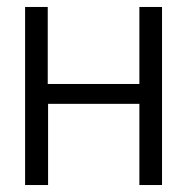

<svg xmlns="http://www.w3.org/2000/svg" viewBox="-20 -547 539 551"><path d="M380 -249H118V-16H52V-527H117V-306H380V-527H445V-16H380Z"/></svg>

Font: Ekushey Sumon
Style: Regular
Weight: 400
Designer: Al Mamun Sumon
Foundry: Al Mamun Sumon
Version: Version 1.0